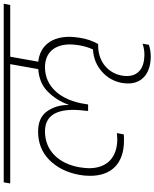

<svg xmlns="http://www.w3.org/2000/svg" viewBox="81 -861 831 1033"><g transform="rotate(-90 496.5 -344.5)"><path d="M668 -705 641 -554C592 -551 551 -534 520 -503C489 -472 465 -435 450 -392H448C448 -393 448 -394 448 -396C448 -437 437 -474 414 -507C391 -539 355 -555 305 -555C244 -555 193 -535 152 -494C111 -453 84 -399 72 -332C69 -315 67 -296 67 -275C67 -163 131 -93 256 -93C271 -93 282 -93 290 -94L297 -131C281 -130 270 -129 265 -129C162 -129 108 -188 108 -281C108 -295 110 -312 113 -332C132 -443 202 -518 306 -518C383 -518 422 -467 422 -364C422 -347 420 -325 417 -298L416 -286H451L453 -298C472 -434 547 -518 651 -518C732 -518 774 -464 774 -383C774 -369 772 -352 769 -332C765 -308 758 -284 747 -260C700 -257 661 -241 628 -212C595 -183 575 -147 567 -105C565 -93 564 -82 564 -71C564 9 624 51 709 51C731 51 752 48 772 41L778 7C758 14 738 17 719 17C651 17 604 -13 604 -77C604 -161 668 -232 768 -232H776C793 -261 804 -294 810 -332C813 -353 815 -371 815 -386C815 -481 768 -545 681 -554L708 -705H986L993 -740H32L26 -705Z"/></g></svg>

Font: Momo Neue ExtLt
Style: Italic
Weight: 200
Italic angle: -10°
Designer: Ninad Kale (Devanagari), Jonny Pinhorn (Latin)
Foundry: Indian Type Foundry
Version: 4.004